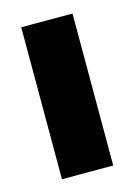

<svg xmlns="http://www.w3.org/2000/svg" viewBox="-74 -455 364 501"><g transform="rotate(-15 108.0 -205.0)"><path d="M32 0V-410.5H170.5V0Z"/></g></svg>

Font: League Spartan
Style: Bold
Weight: 700
Foundry: The League of Moveable Type
Version: Version 2.002